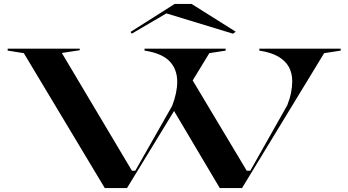

<svg xmlns="http://www.w3.org/2000/svg" viewBox="-20 -955 1769 975"><path d="M1096 0 857 -403 954 -554 1233 -88H1251L1439 -421Q1452 -454 1458 -484.5Q1464 -515 1464 -542Q1464 -584 1446.5 -615.5Q1429 -647 1392.5 -668Q1356 -689 1297 -698V-708H1710V-698L1626 -685L1209 0ZM512 0 101 -685 19 -698V-708H385V-700L294 -686L650 -88H667L854 -417Q867 -450 873.5 -481.5Q880 -513 880 -539Q880 -604 840.5 -644.5Q801 -685 714 -698V-708H1126V-698L1043 -685L625 0ZM649 -784 643 -793 867 -935H953L1177 -794L1163 -784L825 -887Z"/></svg>

Font: Kalnia Expanded
Style: Regular
Weight: 400
Width: 7
Designer: Frida Medrano
Foundry: Frida Medrano
Version: Version 1.105